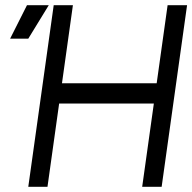

<svg xmlns="http://www.w3.org/2000/svg" viewBox="-20 -720 741 740"><path d="M19 -571H89L168 -700H84ZM528 0H603L701 -700H626ZM89 0H163L261 -700H187ZM202 -321H579L591 -399H213Z"/></svg>

Font: Unageo
Style: Regular-Italic
Weight: 400
Designer: Richard Sepsi
Foundry: Richard Sepsi
Version: Version 2.000